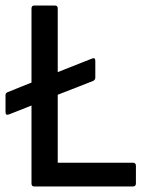

<svg xmlns="http://www.w3.org/2000/svg" viewBox="-32 -675 531 695"><path d="M92 0Q82 0 82 -11V-293L1 -261Q-12 -256 -12 -269V-331Q-12 -339 -3 -342L82 -376V-644Q82 -655 92 -655H167Q177 -655 177 -644V-414L301 -463Q313 -468 313 -454V-394Q313 -386 305 -382L177 -332V-86H449Q460 -86 460 -75V-11Q460 0 449 0Z"/></svg>

Font: Sofia Sans Medium
Style: Regular
Weight: 500
Designer: Botio Nikoltchev, Ani Petrova
Foundry: lettersoup
Version: Version 4.101; ttfautohint (v1.8.4.7-5d5b)